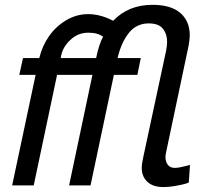

<svg xmlns="http://www.w3.org/2000/svg" viewBox="-20 -760 857 787"><path d="M561 -71.8Q561 -88.4 567.9 -119.1L661.1 -553.2Q665 -575.7 665 -586.9Q665 -621.1 647.5 -642.6Q629.9 -664.1 589.8 -664.1Q540 -664.1 509 -626Q478 -587.9 462.9 -525.9L461.9 -522H557.1L543 -453.1H446.8L351.1 0H263.2L358.9 -453.1H213.9L118.2 0H29.8L126 -453.1H59.1L74.2 -522H141.1L142.1 -525.9Q153.3 -571.8 180.7 -611.3Q208 -650.9 250.5 -676.5Q293 -702.1 340.8 -702.1Q392.1 -702.1 443.8 -674.8Q506.3 -740.2 605 -740.2Q680.7 -740.2 719.2 -706.8Q757.8 -673.3 757.8 -615.2Q757.8 -597.2 752.9 -571.8L660.2 -132.8Q658.2 -123 658.2 -116.2Q658.2 -97.7 667.7 -84.7Q677.2 -71.8 696.8 -71.8Q707 -71.8 721.9 -75Q736.8 -78.1 748 -81.1L758.8 -84L753.9 -12.2Q753.4 -10.7 738 -6.3Q722.7 -2 697 2.4Q671.4 6.8 649.9 6.8Q606.9 6.8 584 -14.9Q561 -36.6 561 -71.8ZM374 -522Q387.2 -584.5 402.8 -608.9Q382.3 -626 341.8 -626Q299.3 -626 267.8 -595.9Q236.3 -565.9 230 -528.8L229 -522Z"/></svg>

Font: Rawline Medium
Style: Italic
Weight: 500
Italic angle: -12°
Designer: Matt McInerney, Pablo Impallari, Rodrigo Fuenzalida
Foundry: Matt McInerney, Pablo Impallari, Rodrigo Fuenzalida
Version: Version 4.020;PS 004.020;hotconv 1.0.88;makeotf.lib2.5.64775